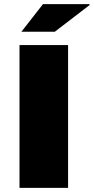

<svg xmlns="http://www.w3.org/2000/svg" viewBox="-20 -905 452 925"><path d="M74 0V-688H308V0ZM83 -752 187 -885H411L412 -881L244 -752Z"/></svg>

Font: Archivo SemiExpanded Black
Style: Regular
Weight: 900
Width: 6
Designer: Hector Gatti
Foundry: Omnibus-Type
Version: Version 2.001